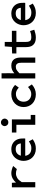

<svg xmlns="http://www.w3.org/2000/svg" viewBox="1619 -2384 777 4055"><g transform="rotate(-90 2007.5 -356.5)"><path d="M180 -407Q216 -451 267 -478.5Q318 -506 383 -506Q398 -506 415.5 -503Q433 -500 450.5 -495.5Q468 -491 484.5 -485.5Q501 -480 514 -474L529 -466L464 -389L454 -393Q429 -401 412.5 -404.5Q396 -408 370 -408Q345 -408 321 -400.5Q297 -393 275 -380Q250 -365 230 -341.5Q210 -318 194 -293L190 -287Q190 -286 189.5 -287Q189 -288 189 -288V0H79V-494H174Z M885 -413Q828 -413 793.5 -383Q759 -353 747 -305H1006Q1000 -356 973 -384.5Q946 -413 885 -413ZM907 -83Q946 -83 974.5 -94.5Q1003 -106 1036 -126L1050 -135L1094 -53L1084 -47Q1041 -18 996.5 -3Q952 12 897 12Q834 12 785.5 -9.5Q737 -31 704 -66.5Q671 -102 654 -149Q637 -196 637 -248Q637 -295 653.5 -341.5Q670 -388 701 -424.5Q732 -461 778 -483.5Q824 -506 883 -506Q960 -506 1015.5 -469.5Q1071 -433 1095 -367Q1106 -335 1108.5 -302.5Q1111 -270 1111 -239Q1111 -230 1110 -223L1108 -212H744Q754 -150 794 -116.5Q834 -83 907 -83Z M1371 -647Q1371 -676 1393 -700.5Q1415 -725 1451 -725Q1469 -725 1483.5 -718Q1498 -711 1508.5 -700Q1519 -689 1525 -675Q1531 -661 1531 -647Q1531 -618 1509 -593.5Q1487 -569 1451 -569Q1415 -569 1393 -593.5Q1371 -618 1371 -647ZM1607 -96V0H1399V-399H1236V-494H1514V-96Z M2044 12Q1981 12 1931 -8Q1881 -28 1846 -63Q1811 -98 1792.5 -145Q1774 -192 1774 -246Q1774 -301 1793.5 -348Q1813 -395 1849 -430.5Q1885 -466 1935.5 -486Q1986 -506 2049 -506Q2157 -506 2233 -434L2241 -426L2185 -348L2172 -359Q2145 -382 2116 -395.5Q2087 -409 2052 -409Q2013 -409 1982.5 -396.5Q1952 -384 1930.5 -362Q1909 -340 1898 -310.5Q1887 -281 1887 -246Q1887 -212 1898 -182.5Q1909 -153 1930 -131.5Q1951 -110 1981 -97.5Q2011 -85 2050 -85Q2089 -85 2121.5 -101Q2154 -117 2184 -142L2197 -154L2252 -73L2243 -65Q2203 -30 2152.5 -9Q2102 12 2044 12Z M2488 -442Q2521 -472 2559.5 -489Q2598 -506 2650 -506Q2703 -506 2736 -488Q2769 -470 2787.5 -441.5Q2806 -413 2813 -377Q2820 -341 2820 -304V0H2710V-293Q2710 -318 2706.5 -339Q2703 -360 2693.5 -376Q2684 -392 2667.5 -401.5Q2651 -411 2624 -411Q2582 -411 2550 -388Q2518 -365 2488 -335V0H2378V-712H2488V-699Q2488 -634 2488.5 -570.5Q2489 -507 2488 -442Z M3202 -90Q3215 -86 3228.5 -85Q3242 -84 3256 -84Q3286 -84 3311 -89Q3336 -94 3364 -105L3379 -110L3407 -22L3394 -17Q3356 -4 3318.5 4Q3281 12 3240 12Q3183 12 3145 -4Q3107 -20 3083.5 -47.5Q3060 -75 3050 -113Q3040 -151 3040 -195V-399H2906V-489L3044 -494L3055 -645H3150V-494H3385V-399H3150V-194Q3150 -177 3152 -160Q3154 -143 3160 -129Q3166 -115 3176 -104.5Q3186 -94 3202 -90Z M3750 -413Q3693 -413 3658.5 -383Q3624 -353 3612 -305H3871Q3865 -356 3838 -384.5Q3811 -413 3750 -413ZM3772 -83Q3811 -83 3839.5 -94.5Q3868 -106 3901 -126L3915 -135L3959 -53L3949 -47Q3906 -18 3861.5 -3Q3817 12 3762 12Q3699 12 3650.5 -9.5Q3602 -31 3569 -66.5Q3536 -102 3519 -149Q3502 -196 3502 -248Q3502 -295 3518.5 -341.5Q3535 -388 3566 -424.5Q3597 -461 3643 -483.5Q3689 -506 3748 -506Q3825 -506 3880.5 -469.5Q3936 -433 3960 -367Q3971 -335 3973.5 -302.5Q3976 -270 3976 -239Q3976 -230 3975 -223L3973 -212H3609Q3619 -150 3659 -116.5Q3699 -83 3772 -83Z"/></g></svg>

Font: Codetta
Style: Bold
Weight: 700
Designer: Ulrich Proeller
Foundry: PROSA GmbH
Version: Version 2.00;September 29, 2018;FontCreator 11.5.0.2427 64-b